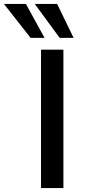

<svg xmlns="http://www.w3.org/2000/svg" viewBox="-102 -958 450 978"><path d="M107 0V-705H221V0ZM202 -765 75 -938H189L273 -765ZM54 -765 -82 -938H30L125 -765Z"/></svg>

Font: Nunito Sans 6pt SemiBold
Style: Regular
Weight: 600
Version: Version 3.101;gftools[0.9.27]